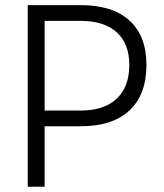

<svg xmlns="http://www.w3.org/2000/svg" viewBox="-20 -713 626 733"><path d="M85.9 0V-693.4H288.6Q409.7 -693.4 474.4 -634.5Q539.1 -575.7 539.1 -465.3Q539.1 -352.1 474.4 -291.5Q409.7 -231 288.6 -231H150.4V0ZM150.4 -291H288.6Q377.4 -291 425.5 -336.2Q473.6 -381.3 473.6 -465.3Q473.6 -546.4 425.5 -589.8Q377.4 -633.3 288.6 -633.3H150.4Z"/></svg>

Font: Cascadia Code NF Light
Style: Regular
Weight: 300
Monospace: yes
Designer: Aaron Bell
Foundry: Saja Typeworks
Version: Version 2404.023; ttfautohint (v1.8.4)